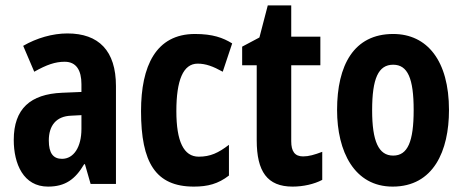

<svg xmlns="http://www.w3.org/2000/svg" viewBox="-20 -682 1719 712"><path d="M230 -558C175 -558 116 -541 66 -512L107 -416C153 -442 185 -453 220 -453C263 -453 282 -421 282 -370V-341L210 -338C93 -333 31 -279 31 -163C31 -74 67 10 158 10C222 10 259 -17 292 -73H295L316 0H410V-363C410 -494 346 -558 230 -558ZM244 -253 282 -255V-204C282 -136 253 -93 210 -93C178 -93 161 -113 161 -161C161 -216 188 -251 244 -253Z M699 10C750 10 789 0 829 -31V-145C790 -115 760 -101 717 -101C661 -101 634 -158 634 -270C634 -384 659 -446 713 -446C743 -446 770 -436 806 -416L841 -521C807 -542 769 -556 703 -556C558 -556 503 -437 503 -270C503 -79 557 10 699 10Z M1104 -102C1073 -102 1060 -121 1060 -158V-440H1168V-546H1060V-662H973L942 -543L878 -509V-440H932V-162C932 -46 971 10 1065 10C1104 10 1145 1 1175 -15V-119C1146 -108 1125 -102 1104 -102Z M1645 -274C1645 -457 1564 -556 1438 -556C1292 -556 1230 -440 1230 -274C1230 -120 1294 10 1436 10C1588 10 1645 -123 1645 -274ZM1360 -273C1360 -391 1383 -442 1438 -442C1492 -442 1514 -391 1514 -274C1514 -157 1492 -105 1438 -105C1384 -105 1360 -158 1360 -273Z"/></svg>

Font: Noto Sans Kannada ExtraCondensed
Style: Bold
Weight: 700
Width: 2
Designer: Jelle Bosma - Monotype Design Team
Foundry: Monotype Imaging Inc.
Version: Version 2.005